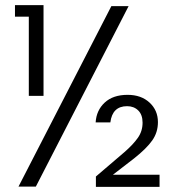

<svg xmlns="http://www.w3.org/2000/svg" viewBox="-20 -724 690 745"><path d="M51.8 0 412.1 -700.2H479L119.1 0ZM91.8 -352.1V-659.2H38.1V-704.1H148.9V-352.1ZM351.1 -249Q354 -295.9 386.2 -325.9Q418.5 -356 475.1 -356Q527.8 -356 560.3 -325.9Q592.8 -295.9 592.8 -250Q592.8 -210.4 570.8 -179.2Q548.8 -147.9 501 -109.9L418 -45.9H599.1V1H352.1V-39.1L462.9 -133.8Q497.1 -163.6 515.1 -189.5Q533.2 -215.3 533.2 -248Q533.2 -278.8 516.4 -295.4Q499.5 -312 473.1 -312Q416 -312 408.2 -249Z"/></svg>

Font: SVN-Poppins Light
Style: Regular
Weight: 300
Designer: Ninad Kale (Devanagari), Jonny Pinhorn (Latin)
Foundry: Indian Type Foundry
Version: Version 3.002 2017